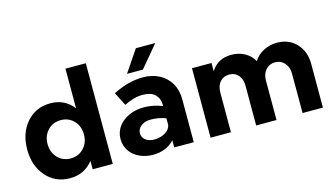

<svg xmlns="http://www.w3.org/2000/svg" viewBox="-87 -1050 2382 1367"><g transform="rotate(-15 1104.0 -366.5)"><path d="M454 -450V-742H604V0H456V-62Q392 20 285 20Q178 20 110 -57.5Q42 -135 42 -256Q42 -377 110 -454.5Q178 -532 285 -532Q391 -532 454 -450ZM192 -256Q192 -195 230 -155Q268 -115 326 -115Q384 -115 422 -155Q460 -195 460 -256Q460 -317 422 -357Q384 -397 326 -397Q268 -397 230 -357Q192 -317 192 -256Z M1201 -315V0H1057V-53Q1029 -21 987.5 -4.5Q946 12 902 12Q846 12 800.5 -9Q755 -30 729 -68.5Q703 -107 703 -156Q703 -207 732 -247Q761 -287 811 -309.5Q861 -332 922 -332Q988 -332 1057 -305V-315Q1057 -361 1027 -390.5Q997 -420 935 -420Q872 -420 799 -383L749 -482Q863 -540 969 -540Q1037 -540 1089.5 -512.5Q1142 -485 1171.5 -434.5Q1201 -384 1201 -315ZM1057 -166V-215Q1004 -235 943 -235Q903 -235 875 -213.5Q847 -192 847 -160Q847 -129 872 -110Q897 -91 935 -91Q980 -91 1015 -111Q1050 -131 1057 -166ZM1119 -753 985 -593H868L976 -753Z M1325 0V-512H1469V-451Q1519 -532 1619 -532Q1674 -532 1718 -507.5Q1762 -483 1784 -441Q1809 -483 1855.5 -507Q1902 -531 1956 -531Q2043 -531 2098 -472.5Q2153 -414 2153 -322V0H2003V-292Q2003 -338 1976.5 -368.5Q1950 -399 1908 -400Q1865 -400 1838 -370Q1811 -340 1811 -292V0H1661V-292Q1661 -341 1636 -370.5Q1611 -400 1569 -400Q1526 -400 1500.5 -370.5Q1475 -341 1475 -292V0Z"/></g></svg>

Font: Metropolitano
Style: Bold
Weight: 700
Designer: Fonts by Alex Slobzheninov & Chris M. Simpson / Changes by Cristiano Sobral
Foundry: Fonts by Alex Slobzheninov & Chris M. Simpson / Changes by Cristiano Sobral
Version: Version 1.00;August 30, 2020;FontCreator 13.0.0.2681 64-bit